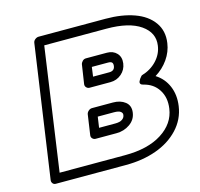

<svg xmlns="http://www.w3.org/2000/svg" viewBox="-108 -843 1026 984"><g transform="rotate(-15 405.0 -350.5)"><path d="M48.8 0 149.9 -701.2Q151.4 -711.9 160.6 -719Q169.9 -726.1 179.2 -726.1H534.2Q621.1 -726.1 686 -702.9Q751 -679.7 784.2 -633.3Q817.4 -586.9 808.1 -523.9Q801.8 -479 774.7 -440.2Q747.6 -401.4 706.1 -376Q749.5 -348.6 769.3 -301.5Q789.1 -254.4 780.8 -196.8Q771 -128.4 723.4 -77.6Q675.8 -26.9 603 -1Q530.3 24.9 441.9 24.9H69.8Q59.1 24.9 53.2 17.1Q47.4 9.3 48.8 0ZM103 -24.9H450.2Q571.8 -24.9 646 -72.3Q720.2 -119.6 731 -196.8Q739.3 -254.4 712.6 -296.1Q686 -337.9 633.8 -350.1Q623.5 -352.5 620.1 -358.4Q616.7 -364.3 619.6 -370.8Q622.6 -377.4 626.7 -383.5Q630.9 -389.6 634.8 -393.6L639.2 -397.9Q688 -412.1 720 -446.3Q752 -480.5 757.8 -523.9Q767.6 -590.3 706.5 -633.1Q645.5 -675.8 525.9 -675.8H195.8ZM304.2 -169.9 319.8 -276.9Q321.3 -286.1 329.8 -293.9Q338.4 -301.8 349.1 -301.8H460Q499.5 -301.8 524.7 -282Q549.8 -262.2 544.9 -226.1Q540 -189 508.5 -167Q477.1 -145 437 -145H326.2Q316.9 -145 309.8 -152.1Q302.7 -159.2 304.2 -169.9ZM341.8 -431.2 356.9 -530.8Q358.4 -540 366.2 -548.1Q374 -556.2 384.8 -556.2H496.1Q528.8 -556.2 548.1 -535.6Q567.4 -515.1 563 -481.9Q558.6 -448.7 533.4 -427.2Q508.3 -405.8 475.1 -405.8H363.8Q354.5 -405.8 347.4 -413.1Q340.3 -420.4 341.8 -431.2ZM357.9 -194.8H443.8Q468.3 -194.8 481 -203.6Q493.7 -212.4 495.1 -226.1Q497.1 -236.3 487.3 -244.1Q477.5 -252 452.1 -252H366.2ZM396 -456.1H481.9Q510.3 -456.1 513.2 -481.9Q514.6 -494.1 509.3 -500Q503.9 -505.9 488.8 -505.9H402.8Z"/></g></svg>

Font: Trueno Black Outline
Style: Italic
Weight: 900
Width: 6
Designer: Julieta Ulanovsky
Foundry: Julieta Ulanovsky
Version: Version 3.001b | FøM Fix